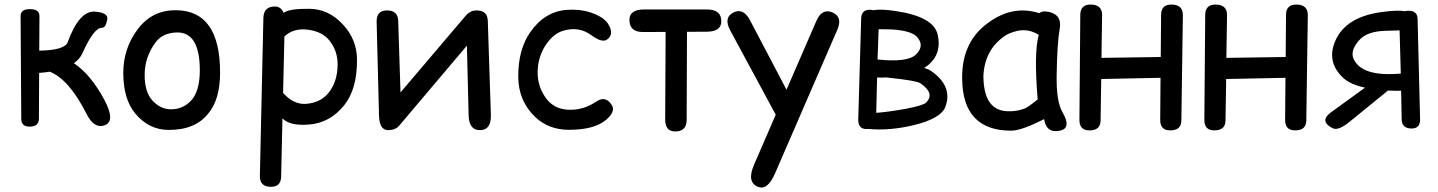

<svg xmlns="http://www.w3.org/2000/svg" viewBox="-20 -558 6440 860"><path d="M112.3 9.3Q153.8 9.3 154.3 -26.4Q154.8 -128.9 155.3 -231.4Q181.2 -233.4 203.1 -236.8Q289.6 -202.6 368.2 -46.9Q400.4 17.1 444.8 4.4Q500 -11.2 448.7 -108.4Q387.7 -223.6 311 -274.9Q337.4 -293.5 349.1 -319.3Q400.4 -434.6 437 -433.6Q453.6 -433.1 460.4 -471.2Q465.8 -501.5 404.8 -505.9Q335 -510.7 283.2 -369.1Q270 -333 155.8 -331.1L156.7 -486.3Q157.2 -517.1 113.8 -517.1Q72.3 -517.1 72.3 -486.3L75.2 -26.4Q75.2 9.3 112.3 9.3Z M772.5 -412.6Q875.5 -414.6 875 -240.7Q874.5 -148.9 835.9 -107.4Q799.3 -68.4 746.1 -68.4Q699.2 -68.4 663.1 -107.4Q627.9 -145.5 627.9 -222.2Q627.9 -301.8 676.8 -368.2Q708.5 -411.1 772.5 -412.6ZM768.6 -512.2Q662.1 -513.2 597.7 -428.2Q532.2 -342.3 532.2 -231Q532.2 -113.3 586.9 -48.3Q647.5 23.4 734.4 23.9Q854.5 24.9 913.1 -49.8Q965.3 -111.8 965.8 -231Q966.3 -510.7 768.6 -512.2Z M1193.8 278.8Q1238.3 278.8 1239.3 232.9L1245.1 -27.3Q1246.1 -26.9 1246.6 -26.4Q1279.3 6.3 1362.8 0Q1457.5 -6.8 1522 -86.9Q1579.6 -158.7 1579.1 -290Q1579.1 -380.9 1515.6 -448.7Q1451.7 -518.1 1364.7 -518.6Q1274.9 -519.5 1250.5 -500.5Q1238.3 -528.3 1212.9 -528.8Q1160.6 -529.8 1159.7 -476.6L1144 230Q1143.1 278.8 1193.8 278.8ZM1253.9 -394.5Q1294.4 -433.6 1360.8 -424.8Q1423.3 -416.5 1455.6 -376.5Q1493.2 -329.6 1492.2 -266.6Q1491.2 -199.2 1459.5 -152.8Q1422.4 -97.7 1350.1 -92.8Q1295.4 -88.9 1248 -141.6Z M1677.7 -40.5Q1679.2 24.4 1717.8 24.9Q1751 24.9 1768.1 4.9L2071.3 -353.5L2079.1 -40.5Q2081.1 26.4 2131.8 24.9Q2180.7 23.4 2178.7 -43.5L2165 -463.4Q2164.1 -512.7 2112.3 -511.2Q2095.2 -510.7 2085 -503.4Q2074.2 -497.6 2064.5 -485.8L1773.9 -144L1763.7 -463.4Q1762.7 -512.7 1710.9 -511.2Q1666 -509.8 1667 -460.4Z M2650.9 -103Q2593.3 -64 2526.9 -66.4Q2462.4 -68.8 2426.3 -117.2Q2386.7 -171.4 2388.2 -236.8Q2389.6 -306.2 2426.8 -359.9Q2459.5 -406.7 2500 -419.4Q2572.3 -442.4 2629.4 -399.9Q2676.8 -364.7 2699.7 -381.3Q2732.9 -405.3 2703.1 -452.1Q2683.6 -482.4 2624.5 -502.4Q2576.7 -518.1 2518.6 -513.7Q2418.9 -506.3 2354.5 -413.1Q2301.3 -336.4 2301.3 -216.3Q2301.3 -107.4 2376 -35.2Q2436 22.9 2526.9 23.4Q2642.1 23.9 2695.8 -22Q2737.3 -58.6 2721.2 -85.9Q2693.8 -131.8 2650.9 -103Z M2865.2 -515.6Q2799.3 -515.6 2799.3 -469.2Q2799.3 -414.1 2860.8 -414.6L2961.4 -415Q2960.4 -218.8 2959.5 -22.5Q2959.5 29.8 3002.4 30.8Q3055.7 31.7 3055.7 -21.5Q3056.6 -218.3 3057.1 -415.5Q3101.6 -416 3146.5 -416Q3211.9 -416.5 3210.9 -464.4Q3210 -515.6 3146.5 -515.6Z M3708.5 -502.4Q3661.6 -522 3636.7 -464.4L3502.9 -156.2L3339.4 -467.3Q3308.6 -525.4 3263.2 -501Q3220.2 -478 3251.5 -420.4L3454.6 -44.4L3357.4 180.2Q3323.7 257.8 3375 278.8Q3418 296.4 3451.7 218.3L3730.5 -424.8Q3755.4 -482.4 3708.5 -502.4Z M3915.5 -427.2 3972.2 -426.3Q4062 -420.9 4087.4 -392.6Q4122.6 -353.5 4083.5 -314.5Q4046.4 -277.3 3910.6 -291.5ZM3875.5 -514.2Q3838.9 -514.2 3837.4 -476.6L3824.2 -24.4Q3822.8 19 3859.4 20Q3864.3 20 3868.2 19.5Q3965.3 28.8 4075.2 2Q4194.8 -27.8 4214.4 -79.1Q4248.5 -169.9 4153.3 -238.3Q4141.1 -247.1 4119.6 -253.9Q4130.9 -260.7 4140.1 -268.6Q4198.7 -319.3 4180.2 -402.3Q4162.1 -483.9 3990.2 -508.8Q3925.8 -518.6 3892.1 -512.2Q3884.8 -514.2 3875.5 -514.2ZM3948.2 -211.4Q3955.6 -210.4 3963.9 -209.5Q4085.4 -196.8 4102.5 -185.1Q4168.9 -139.6 4128.4 -98.6Q4113.8 -85 4037.6 -70.8Q3953.1 -55.7 3904.8 -52.7L3908.7 -210.9Q3918.9 -210 3931.2 -210.4Q3939.9 -210.9 3948.2 -211.4Z M4510.3 27.3Q4555.7 26.9 4656.7 -24.4Q4666.5 40 4727.5 27.3Q4780.8 16.6 4739.3 -54.7Q4710.9 -103.5 4712.9 -220.7Q4715.3 -367.7 4726.6 -428.7Q4737.8 -491.2 4679.2 -504.4Q4649.4 -511.2 4635.3 -499Q4507.3 -539.6 4390.1 -443.4Q4288.1 -359.9 4289.6 -207Q4291 27.8 4510.3 27.3ZM4566.9 -70.8Q4529.8 -57.1 4487.3 -60.1Q4386.2 -66.9 4384.8 -216.3Q4389.2 -331.1 4476.1 -394Q4497.6 -410.2 4533.7 -418.9Q4585.4 -431.6 4632.8 -401.9Q4610.4 -322.8 4627.9 -112.8Q4584.5 -77.1 4566.9 -70.8Z M4866.7 -537.6Q4819.3 -538.6 4818.8 -491.7L4814.9 -22Q4814.5 24.4 4856 25.9Q4909.2 27.8 4909.7 -18.1Q4911.1 -111.3 4912.6 -204.1L5178.2 -209.5L5176.8 -22Q5176.3 24.4 5217.8 25.9Q5271 27.8 5271.5 -18.1L5278.3 -489.7Q5278.8 -536.6 5228.5 -537.6Q5181.2 -538.6 5180.7 -491.7L5179.2 -302.7Q5046.4 -300.8 4913.6 -298.8L4916.5 -489.7Q4917 -536.6 4866.7 -537.6Z M5426.3 -537.6Q5378.9 -538.6 5378.4 -491.7L5374.5 -22Q5374 24.4 5415.5 25.9Q5468.8 27.8 5469.2 -18.1Q5470.7 -111.3 5472.2 -204.1L5737.8 -209.5L5736.3 -22Q5735.8 24.4 5777.3 25.9Q5830.6 27.8 5831.1 -18.1L5837.9 -489.7Q5838.4 -536.6 5788.1 -537.6Q5740.7 -538.6 5740.2 -491.7L5738.8 -302.7Q5606 -300.8 5473.1 -298.8L5476.1 -489.7Q5476.6 -536.6 5426.3 -537.6Z M5948.7 16.1Q5974.1 29.3 6025.9 -13.2L6196.8 -152.3Q6213.9 -152.3 6232.9 -151.4Q6245.6 -150.9 6255.9 -151.9L6258.3 -23.9Q6258.8 18.1 6304.2 17.6Q6341.8 16.6 6340.8 -24.4L6329.6 -473.6Q6328.6 -509.3 6290.5 -509.8Q6280.8 -509.8 6273.4 -507.8Q6238.8 -513.7 6171.4 -504.4Q6008.8 -483.4 5961.4 -376Q5919.9 -280.3 5996.6 -209Q6030.3 -178.7 6094.2 -165.5L5942.9 -55.7Q5887.2 -15.6 5948.7 16.1ZM6249 -421.9 6254.4 -228.5Q6081.5 -212.9 6043.5 -293Q6025.9 -330.1 6067.9 -377.9Q6103 -417.5 6184.1 -419.9Q6248.5 -421.4 6249 -421.9Z"/></svg>

Font: Comic Relief
Style: Regular
Weight: 400
Designer: Jeff Davis
Foundry: Loudifier
Version: Version 1.200; ttfautohint (v1.8.4.7-5d5b)